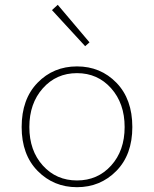

<svg xmlns="http://www.w3.org/2000/svg" viewBox="-20 -766 640 798"><path d="M70 -238Q70 -354 136 -422Q202 -490 300 -490Q398 -490 464 -422Q530 -354 530 -238Q530 -123 463.5 -55.5Q397 12 300 12Q203 12 136.5 -55.5Q70 -123 70 -238ZM158 -78Q214 -16 300 -16Q386 -16 442 -78Q498 -140 498 -238Q498 -336 442 -399Q386 -462 300 -462Q214 -462 158 -399Q102 -336 102 -238Q102 -140 158 -78ZM334 -574 196 -724 220 -746 352 -590Z"/></svg>

Font: TypoPRO Source Code Pro
Style: Regular
Weight: 200
Monospace: yes
Designer: Paul D. Hunt, Teo Tuominen
Foundry: Adobe Systems Incorporated
Version: Version 2.010;PS 1.0;hotconv 1.0.84;makeotf.lib2.5.63406